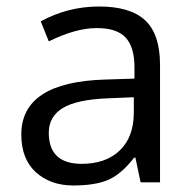

<svg xmlns="http://www.w3.org/2000/svg" viewBox="-20 -564 596 594"><path d="M231.9 -57.1Q307.6 -57.1 350.6 -98.6Q393.6 -140.1 394 -214.8V-263.2L313 -259.8Q216.8 -255.9 173.8 -229.5Q130.9 -203.1 130.9 -153.3Q130.9 -57.6 231.9 -57.1ZM475.1 -365.2V0H415L398.9 -76.2H395Q355.5 -25.4 315.4 -7.8Q275.4 9.8 206.1 9.8Q136.7 9.8 90.8 -31.2Q45.9 -72.3 45.9 -147.9Q45.9 -310.1 305.2 -317.9L396 -320.8V-354Q396.5 -417 369.1 -447.3Q341.8 -477.5 278.3 -477.1Q214.8 -477.1 130.9 -436L106 -498Q190.4 -543.9 286.6 -543.9Q382.8 -543.9 428.7 -501.5Q474.6 -459 475.1 -365.2Z"/></svg>

Font: OpenSans-Regular
Style: Regular
Weight: 400
Foundry: Ascender Corporation
Version: Version 1.10